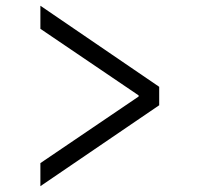

<svg xmlns="http://www.w3.org/2000/svg" viewBox="-20 -702 707 666"><path d="M120.1 -56.2V-136.2L460.9 -367.2V-371.1L120.1 -602.1V-682.1L532.2 -400.9V-336.9Z"/></svg>

Font: Shanggu Mono N
Style: Regular
Weight: 350
Designer: GuiWonder
Version: Version 1.021